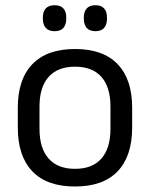

<svg xmlns="http://www.w3.org/2000/svg" viewBox="-20 -684 560 717"><path d="M260 12.5Q155 12.5 100.8 -44.2Q46.5 -101 46.5 -207.5V-282Q46.5 -388 101 -444.5Q155.5 -501 260 -501Q365 -501 419.2 -444.5Q473.5 -388 473.5 -282V-207.5Q473.5 -101 419.2 -44.2Q365 12.5 260 12.5ZM260 -53.5Q325 -53.5 358.8 -92Q392.5 -130.5 392.5 -203V-286.5Q392.5 -358.5 358.8 -396.8Q325 -435 260 -435Q195.5 -435 161.5 -396.8Q127.5 -358.5 127.5 -286.5V-203Q127.5 -130.5 161.5 -92Q195.5 -53.5 260 -53.5ZM183.5 -567.5Q162 -567.5 151 -579.8Q140 -592 140 -614.5V-618Q140 -640.5 151 -652.5Q162 -664.5 183.5 -664.5Q206 -664.5 216.8 -652.5Q227.5 -640.5 227.5 -618V-614.5Q227.5 -592 216.8 -579.8Q206 -567.5 183.5 -567.5ZM336.5 -567.5Q314.5 -567.5 303.8 -579.8Q293 -592 293 -614.5V-618Q293 -640.5 303.8 -652.5Q314.5 -664.5 336.5 -664.5Q358 -664.5 368.8 -652.5Q379.5 -640.5 379.5 -618V-614.5Q379.5 -592 368.8 -579.8Q358 -567.5 336.5 -567.5Z"/></svg>

Font: Anek Malayalam
Style: Regular
Weight: 400
Version: Version 1.003